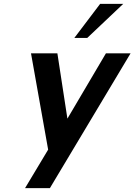

<svg xmlns="http://www.w3.org/2000/svg" viewBox="-20 -777 698 997"><path d="M620 -757H500L366 -580H433ZM110 200H239L658 -500H530L330 -161L278 -500H141L230 0Z"/></svg>

Font: Perun SemiBold Italic
Style: Regular
Weight: 400
Italic angle: -12°
Foundry: Copyright (c) Stefan Peev, Context Ltd, 2016
Version: Version 1.026